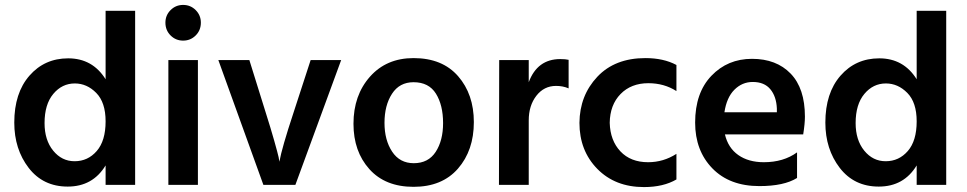

<svg xmlns="http://www.w3.org/2000/svg" viewBox="-20 -751 3929 780"><path d="M283 -96Q337 -96 373 -137.5Q409 -179 409 -258Q409 -335 371 -373.5Q333 -412 284 -412Q232 -412 196.5 -369.5Q161 -327 161 -251Q161 -182 196 -139Q231 -96 283 -96ZM409 -707H529V0H409V-79Q357 7 255 7Q155 7 96.5 -69Q38 -145 38 -253Q38 -373 99.5 -443.5Q161 -514 257 -514Q356 -514 409 -429Z M664 0V-507H784V0ZM652 -659Q652 -689 673 -710Q694 -731 724 -731Q754 -731 775 -710Q796 -689 796 -659Q796 -628 775 -607Q754 -586 724 -586Q694 -586 673 -607Q652 -628 652 -659Z M1050 0 867 -507H993L1060 -292Q1080 -229 1094 -179.5Q1108 -130 1112 -112L1115 -94Q1125 -150 1172 -292L1242 -507H1366L1180 0Z M1660 8Q1545 8 1480.5 -64Q1416 -136 1416 -248Q1416 -364 1483 -439.5Q1550 -515 1660 -515Q1777 -515 1841 -441.5Q1905 -368 1905 -255Q1905 -140 1840.5 -66Q1776 8 1660 8ZM1660 -417Q1603 -417 1572.5 -370Q1542 -323 1542 -252Q1542 -182 1573 -135Q1604 -88 1661 -88Q1720 -88 1750 -134Q1780 -180 1780 -251Q1780 -324 1751 -370.5Q1722 -417 1660 -417Z M2128 -507V-417Q2163 -511 2256 -511Q2277 -511 2290 -508V-392Q2267 -402 2239 -402Q2190 -402 2159 -362Q2128 -322 2128 -262V0H2007L2008 -507Z M2457 -252Q2459 -180 2500.5 -136Q2542 -92 2613 -92Q2675 -92 2728 -126V-22Q2675 9 2596 9Q2479 9 2406.5 -65Q2334 -139 2334 -252Q2335 -363 2406.5 -439Q2478 -515 2602 -515Q2676 -515 2728 -487V-381Q2678 -413 2614 -413Q2544 -413 2501 -369Q2458 -325 2457 -252Z M3136 -295V-310Q3134 -359 3109.5 -388.5Q3085 -418 3038 -418Q2995 -418 2963.5 -386.5Q2932 -355 2923 -295ZM3218 -132V-28Q3165 5 3065 5Q2944 5 2874 -67Q2804 -139 2804 -253Q2804 -374 2870 -443Q2936 -512 3035 -512Q3134 -512 3192 -452Q3250 -392 3250 -277Q3250 -249 3243 -205H2925Q2938 -150 2979.5 -121Q3021 -92 3083 -92Q3163 -92 3218 -132Z M3578 -96Q3632 -96 3668 -137.5Q3704 -179 3704 -258Q3704 -335 3666 -373.5Q3628 -412 3579 -412Q3527 -412 3491.5 -369.5Q3456 -327 3456 -251Q3456 -182 3491 -139Q3526 -96 3578 -96ZM3704 -707H3824V0H3704V-79Q3652 7 3550 7Q3450 7 3391.5 -69Q3333 -145 3333 -253Q3333 -373 3394.5 -443.5Q3456 -514 3552 -514Q3651 -514 3704 -429Z"/></svg>

Font: Hind SemiBold
Style: Regular
Weight: 600
Designer: Manushi Parikh, Satya Rajpurohit
Foundry: Indian Type Foundry
Version: Version 2.001;PS 1.0;hotconv 1.0.79;makeotf.lib2.5.61930; tt